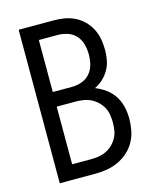

<svg xmlns="http://www.w3.org/2000/svg" viewBox="-111 -812 722 888"><g transform="rotate(-15 250.0 -367.5)"><path d="M64 0V-735H233Q259 -735 284.5 -730.5Q310 -726 333 -714.5Q356 -703 374.5 -684.5Q393 -666 405 -642.5Q417 -619 421.5 -593.5Q426 -568 426 -542Q426 -518 421.5 -493.5Q417 -469 405 -448Q393 -427 375 -410Q357 -393 335 -383Q361 -373 384.5 -356Q408 -339 423.5 -315Q439 -291 445.5 -263Q452 -235 452 -206Q452 -178 446.5 -149.5Q441 -121 427 -96Q413 -71 391.5 -52Q370 -33 344 -21Q318 -9 289.5 -4.5Q261 0 233 0ZM233 -416Q257 -416 280.5 -424Q304 -432 320 -450.5Q336 -469 342 -492.5Q348 -516 348 -541Q348 -565 342 -588.5Q336 -612 320 -630.5Q304 -649 280.5 -657Q257 -665 233 -665H142V-416ZM233 -70Q252 -70 270.5 -73Q289 -76 305.5 -84Q322 -92 336 -105.5Q350 -119 359 -135.5Q368 -152 371 -170.5Q374 -189 374 -208Q374 -226 371 -245Q368 -264 359 -280.5Q350 -297 336.5 -310Q323 -323 306 -331.5Q289 -340 270.5 -343Q252 -346 233 -346H142V-70Z"/></g></svg>

Font: iosevka_custom_sans_ss08
Style: Regular
Weight: 400
Designer: Belleve Invis
Foundry: Belleve Invis
Version: Version 10.3.0; ttfautohint (v1.8.3)